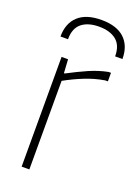

<svg xmlns="http://www.w3.org/2000/svg" viewBox="-146 -826 639 888"><g transform="rotate(20 173.5 -382.0)"><path d="M42 -627Q42 -692 81 -728Q120 -764 195 -764Q270 -764 308.5 -728Q347 -692 347 -627H311Q311 -681 280 -706Q249 -731 195 -731Q141 -731 110 -706Q79 -681 79 -627ZM79 -540H111L115 -473H119Q170 -500 215.5 -520Q261 -540 307 -549H319V-507H306Q257 -499 209.5 -480Q162 -461 117 -436V0H79Z"/></g></svg>

Font: Encode Sans Narrow
Style: Thin
Weight: 250
Designer: Pablo Impallari, Andres Torresi
Foundry: Pablo Impallari, Andres Torresi
Version: Version 1.000; ttfautohint (v1.00) -l 8 -r 50 -G 200 -x 14 -